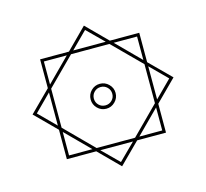

<svg xmlns="http://www.w3.org/2000/svg" viewBox="-119 -851 1213 1130"><g transform="rotate(-15 487.5 -286.0)"><path d="M364.7 18.1H185.5V-161.1L58.6 -288.1L185.5 -414.6V-590.3H361.3L485.8 -715.3L610.4 -590.3H789.6V-411.1L916.5 -284.7L789.6 -157.7V18.1H613.8L488.8 142.6ZM387.2 -590.3H585.4L485.8 -689ZM771.5 -429.2V-572.3H628.9ZM203.6 -432.1 343.3 -572.3H203.6ZM203.6 -406.7V-168.9L371.6 0H606L771.5 -166V-403.8L603 -572.3H369.1ZM185.5 -388.7 84.5 -287.6 185.5 -186.5ZM789.6 -386.2V-184.1L890.6 -285.2ZM411.6 -284.7Q411.6 -315.9 433.8 -338.1Q456.1 -360.4 487.3 -360.4Q518.6 -360.4 541 -338.1Q563.5 -315.9 563.5 -284.7Q563.5 -253.4 541 -231Q518.6 -208.5 487.3 -208.5Q456.1 -208.5 433.8 -231Q411.6 -253.4 411.6 -284.7ZM431.2 -284.7Q431.2 -261.2 447.5 -245.1Q463.9 -229 487.3 -229Q510.7 -229 527.1 -245.1Q543.5 -261.2 543.5 -284.7Q543.5 -308.1 527.1 -324.5Q510.7 -340.8 487.3 -340.8Q463.9 -340.8 447.5 -324.5Q431.2 -308.1 431.2 -284.7ZM203.6 -143.1V0H346.2ZM631.8 0H771.5V-140.1ZM588.4 18.1H389.2L488.8 116.7Z"/></g></svg>

Font: Vazirmatn RD Thin
Style: Regular
Weight: 100
Designer: Saber Rastikerdar
Foundry: Saber Rastikerdar
Version: Version 32.102